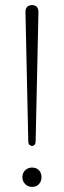

<svg xmlns="http://www.w3.org/2000/svg" viewBox="-20 -731 251 754"><path d="M106 -158Q100 -158 95.5 -162.5Q91 -167 91 -177L80 -684Q80 -697 86.5 -704Q93 -711 106 -711Q118 -711 124.5 -704Q131 -697 131 -684L120 -177Q120 -167 116 -162.5Q112 -158 106 -158ZM106 3Q90 3 79 -8Q68 -19 68 -35Q68 -52 79 -62.5Q90 -73 106 -73Q123 -73 133 -62.5Q143 -52 143 -35Q143 -19 133 -8Q123 3 106 3Z"/></svg>

Font: Nunito ExtraLight
Style: Regular
Weight: 200
Designer: Vernon Adams
Foundry: Vernon Adams
Version: Version 3.602